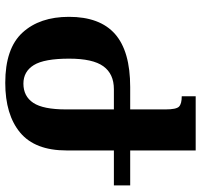

<svg xmlns="http://www.w3.org/2000/svg" viewBox="-37 -717 764 730"><g transform="rotate(90 345.0 -352.0)"><path d="M295 10Q164 10 104 -55.5Q44 -121 44 -232Q44 -350 109.5 -407.5Q175 -465 311 -465H396V-599Q396 -640 385.5 -650.5Q375 -661 346 -661V-714H552V-465H685V-403H552V-223Q552 -103 484 -46.5Q416 10 295 10ZM298 -59Q346 -59 371 -96.5Q396 -134 396 -221V-403H319Q261 -403 232 -363Q203 -323 203 -233Q203 -138 227.5 -98.5Q252 -59 298 -59Z"/></g></svg>

Font: Noto Serif Armenian Condensed ExtraBold
Style: Regular
Weight: 800
Width: 3
Designer: Monotype Design Team
Foundry: Monotype Imaging Inc.
Version: Version 2.008; ttfautohint (v1.8.4.7-5d5b)